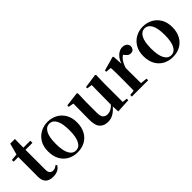

<svg xmlns="http://www.w3.org/2000/svg" viewBox="129 -1608 2536 2536"><g transform="rotate(-45 1397.0 -340.0)"><path d="M169 -496V-536H366V-496ZM245 16Q174 16 137 -19.5Q100 -55 100 -132Q100 -160 100.5 -182.5Q101 -205 101 -235V-496H14V-528L124 -538L105 -525L151 -696H238L236 -519V-509V-124Q236 -82 253.5 -62.5Q271 -43 302 -43Q322 -43 338 -50.5Q354 -58 374 -73L389 -56Q368 -21 332.5 -2.5Q297 16 245 16Z M702 16Q623 16 561.5 -18.5Q500 -53 465.5 -117Q431 -181 431 -270Q431 -359 468 -422Q505 -485 567 -518.5Q629 -552 702 -552Q776 -552 838 -519Q900 -486 937 -423Q974 -360 974 -270Q974 -181 939 -116.5Q904 -52 842.5 -18Q781 16 702 16ZM702 -17Q763 -17 796.5 -80Q830 -143 830 -268Q830 -394 796.5 -456Q763 -518 702 -518Q642 -518 608 -456Q574 -394 574 -268Q574 -143 608 -80Q642 -17 702 -17Z M1269 16Q1195 16 1153 -29.5Q1111 -75 1112 -188L1115 -498L1145 -475L1041 -494V-520L1241 -545L1253 -535L1248 -389V-178Q1248 -111 1271 -85.5Q1294 -60 1335 -60Q1378 -60 1415.5 -86Q1453 -112 1483 -154L1516 -103H1469Q1431 -51 1381.5 -17.5Q1332 16 1269 16ZM1461 12 1455 -109V-112L1459 -482L1387 -493V-517L1584 -545L1595 -535L1591 -389V-35L1659 -28V1Z M1726 0V-30L1834 -41H1921L2031 -30V0ZM1797 0Q1799 -25 1799.5 -67Q1800 -109 1800.5 -154.5Q1801 -200 1801 -235V-310Q1801 -361 1800 -394Q1799 -427 1797 -464L1719 -471V-495L1915 -550L1928 -542L1936 -399V-398V-235Q1936 -200 1936.5 -154.5Q1937 -109 1937.5 -67Q1938 -25 1939 0ZM1935 -320 1902 -381H1929Q1944 -436 1970.5 -474Q1997 -512 2030.5 -532Q2064 -552 2097 -552Q2130 -552 2155.5 -537Q2181 -522 2188 -485Q2187 -453 2171 -432.5Q2155 -412 2121 -412Q2096 -412 2078 -426Q2060 -440 2041 -464L2018 -491L2054 -485Q2012 -463 1983.5 -424.5Q1955 -386 1935 -320Z M2482 16Q2403 16 2341.5 -18.5Q2280 -53 2245.5 -117Q2211 -181 2211 -270Q2211 -359 2248 -422Q2285 -485 2347 -518.5Q2409 -552 2482 -552Q2556 -552 2618 -519Q2680 -486 2717 -423Q2754 -360 2754 -270Q2754 -181 2719 -116.5Q2684 -52 2622.5 -18Q2561 16 2482 16ZM2482 -17Q2543 -17 2576.5 -80Q2610 -143 2610 -268Q2610 -394 2576.5 -456Q2543 -518 2482 -518Q2422 -518 2388 -456Q2354 -394 2354 -268Q2354 -143 2388 -80Q2422 -17 2482 -17Z"/></g></svg>

Font: Noto Serif TC
Style: Bold
Weight: 700
Designer: Ryoko NISHIZUKA 西塚涼子 (kana & ideographs); Frank Grießhammer (Latin, Greek & Cyrillic); Wenlong ZHANG 张文龙 (bopomofo); San
Foundry: Adobe
Version: Version 2.002-H1;hotconv 1.1.0;makeotfexe 2.6.0